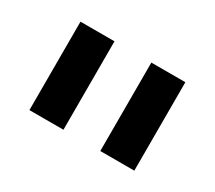

<svg xmlns="http://www.w3.org/2000/svg" viewBox="-64 -788 538 481"><g transform="rotate(30 205.0 -547.0)"><path d="M53.3 -419.2V-675H151.7V-419.2ZM258.3 -419.2V-675H356.7V-419.2Z"/></g></svg>

Font: Funnel Sans Light SemiBold
Style: Regular
Weight: 600
Version: Version 1.000